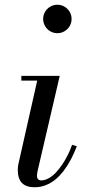

<svg xmlns="http://www.w3.org/2000/svg" viewBox="-20 -780 399 810"><path d="M170.1 -669.9Q162 -683.8 162 -700Q162 -716.2 170.1 -730.1Q178.1 -743.9 191.9 -751.9Q205.8 -760 222 -760Q238.2 -760 252.1 -751.9Q265.9 -743.9 273.9 -730.1Q282 -716.2 282 -700Q282 -683.8 273.9 -669.9Q265.9 -656.1 252.1 -648.1Q238.2 -640 222 -640Q205.8 -640 191.9 -648.1Q178.1 -656.1 170.1 -669.9ZM304 -163Q292.4 -132.4 278.7 -106.6Q265 -80.8 248.2 -58.9Q231.4 -37.1 212.8 -22Q194.1 -6.9 171.9 1.6Q149.8 10 126 10Q90.5 10 72.8 -7.9Q55 -25.9 55 -63Q55 -73 57 -85L137 -440H70V-460H232L138 -56Q136 -44 136 -38Q136 -29.2 140.4 -24.1Q144.8 -19 154 -19Q169.6 -19 186 -28.3Q202.4 -37.6 216.5 -52.8Q230.6 -68 243.8 -87.8Q256.9 -107.5 266.9 -128.1Q276.9 -148.6 284 -169Z"/></svg>

Font: Bodoni* 11
Style: Italic
Weight: 400
Italic angle: -13°
Version: Version 1.002